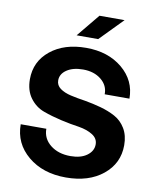

<svg xmlns="http://www.w3.org/2000/svg" viewBox="-101 -1012 920 1115"><g transform="rotate(10 359.0 -454.5)"><path d="M364 25Q228 25 140.5 -48Q53 -121 53 -234H204Q204 -176 250.5 -139Q297 -102 369 -102Q430 -102 466 -128.5Q502 -155 502 -194Q502 -229 469.5 -249.5Q437 -270 388 -278Q338 -285 281 -298Q224 -311 174.5 -329Q125 -347 92.5 -391Q60 -435 60 -501Q60 -606 141 -671.5Q222 -737 351 -737Q481 -737 565 -667Q649 -597 649 -490H503Q504 -542 462 -576Q420 -610 355 -610Q296 -610 259.5 -585.5Q223 -561 223 -523Q223 -494 247.5 -476Q272 -458 311 -449Q350 -440 398 -433Q445 -425 492 -412Q539 -399 578 -378Q617 -357 641.5 -316.5Q666 -276 666 -218Q666 -111 582.5 -43Q499 25 364 25ZM542 -934 410 -799H283L394 -934Z"/></g></svg>

Font: Metropolitano
Style: Bold
Weight: 700
Designer: Fonts by Alex Slobzheninov & Chris M. Simpson / Changes by Cristiano Sobral
Foundry: Fonts by Alex Slobzheninov & Chris M. Simpson / Changes by Cristiano Sobral
Version: Version 1.00;August 30, 2020;FontCreator 13.0.0.2681 64-bit